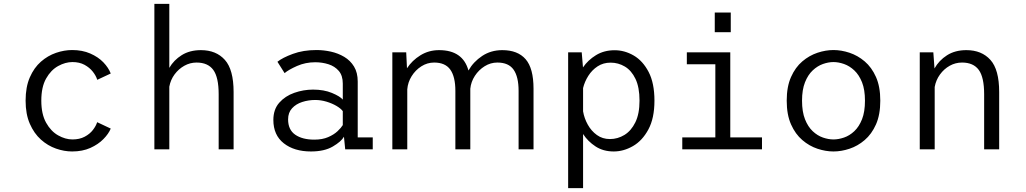

<svg xmlns="http://www.w3.org/2000/svg" viewBox="-20 -770 5290 990"><path d="M352 11Q311 11 268.8 -3.8Q226.5 -18.5 191 -50.2Q155.5 -82 133.8 -131.8Q112 -181.5 112 -251Q112 -321.5 133.8 -371.2Q155.5 -421 191 -452Q226.5 -483 268.8 -497.5Q311 -512 352 -512Q404.5 -512 445.2 -494.2Q486 -476.5 512.8 -448.8Q539.5 -421 551 -391L481.5 -358.5Q475 -379.5 458.5 -400.5Q442 -421.5 415.8 -435.8Q389.5 -450 353.5 -450Q317 -450 279.8 -429.5Q242.5 -409 217.8 -365.2Q193 -321.5 193 -251Q193 -181.5 217.8 -137.2Q242.5 -93 279.8 -72Q317 -51 353.5 -51Q390 -51 416.5 -65Q443 -79 459 -99.8Q475 -120.5 481 -140L551 -107Q540 -80 513.2 -52.8Q486.5 -25.5 445.8 -7.2Q405 11 352 11Z M776 0V-750H853V-420Q876 -460 917.2 -485.8Q958.5 -511.5 1016 -511.5Q1094.5 -511.5 1139.5 -461.2Q1184.5 -411 1184.5 -295.5V0H1107.5V-284Q1107.5 -371.5 1079.8 -409.5Q1052 -447.5 993.5 -447.5Q960 -447.5 930.5 -431Q901 -414.5 880.2 -386.5Q859.5 -358.5 853 -323V0Z M1583.5 11Q1497 11 1443.2 -31.2Q1389.5 -73.5 1389.5 -151.5Q1389.5 -206 1420 -240.5Q1450.5 -275 1497.8 -291.5Q1545 -308 1594 -308Q1650 -308 1691.5 -290.8Q1733 -273.5 1747.5 -256.5V-339Q1747.5 -380.5 1726.8 -404.5Q1706 -428.5 1673.5 -438.8Q1641 -449 1605.5 -449Q1555 -449 1511.5 -429.8Q1468 -410.5 1447.5 -393L1410.5 -451.5Q1436.5 -472.5 1490 -492.2Q1543.5 -512 1612 -512Q1648.5 -512 1686 -503.8Q1723.5 -495.5 1755 -476.8Q1786.5 -458 1805.5 -426.8Q1824.5 -395.5 1824.5 -349.5V-61.5H1902V0H1760L1753.5 -65Q1739.5 -40 1696 -14.5Q1652.5 11 1583.5 11ZM1600.5 -50Q1642.5 -50 1672.2 -63Q1702 -76 1720.5 -93.5Q1739 -111 1747.5 -125V-197Q1737.5 -210.5 1715 -223.8Q1692.5 -237 1663.5 -245.8Q1634.5 -254.5 1605.5 -254.5Q1570.5 -254.5 1538.5 -244.2Q1506.5 -234 1486 -211.8Q1465.5 -189.5 1465.5 -154.5Q1465.5 -101 1502.2 -75.5Q1539 -50 1600.5 -50Z M2003 0V-500H2074.5L2078.5 -418Q2105 -458.5 2148 -485Q2191 -511.5 2244 -511.5Q2366.5 -511.5 2395.5 -406.5Q2421 -451.5 2466.2 -481.5Q2511.5 -511.5 2570 -511.5Q2649.5 -511.5 2690.2 -464.8Q2731 -418 2731 -312.5V0H2654V-301.5Q2654 -374 2628.2 -410.8Q2602.5 -447.5 2544.5 -447.5Q2509.5 -447.5 2479 -428.5Q2448.5 -409.5 2428.5 -378.8Q2408.5 -348 2405 -312.5V0H2328V-301.5Q2328 -374 2302 -410.8Q2276 -447.5 2218.5 -447.5Q2183 -447.5 2152.5 -428Q2122 -408.5 2102.5 -377.2Q2083 -346 2080 -309.5V0Z M2909.5 200V-500H2979.5L2986 -422.5Q3011.5 -460 3053 -485.5Q3094.5 -511 3149.5 -511Q3200.5 -511 3247.5 -483.8Q3294.5 -456.5 3324.5 -399Q3354.5 -341.5 3354.5 -251Q3354.5 -160.5 3323.2 -102.5Q3292 -44.5 3243.8 -16.8Q3195.5 11 3144.5 11Q3090.5 11 3050.8 -15Q3011 -41 2986.5 -79V200ZM3128.5 -447Q3090.5 -447 3061.5 -428Q3032.5 -409 3013.5 -379Q2994.5 -349 2986.5 -316V-196Q2992.5 -160 3010.8 -127.2Q3029 -94.5 3057.8 -73.8Q3086.5 -53 3125 -53Q3165 -53 3199.8 -74.2Q3234.5 -95.5 3256 -139.2Q3277.5 -183 3277.5 -251Q3277.5 -320 3256.8 -363.2Q3236 -406.5 3202 -426.8Q3168 -447 3128.5 -447Z M3665.5 -705.5H3748V-604H3665.5ZM3498 0V-61.5H3668.5V-438.5H3521.5V-500H3745.5V-61.5H3909V0Z M4277.5 11Q4237.5 11 4195.2 -3Q4153 -17 4117 -47.8Q4081 -78.5 4058.8 -128.5Q4036.5 -178.5 4036.5 -251Q4036.5 -323 4058.8 -373Q4081 -423 4117 -453.5Q4153 -484 4195.2 -498Q4237.5 -512 4277.5 -512Q4318 -512 4360.2 -498Q4402.5 -484 4438.5 -453.5Q4474.5 -423 4496.8 -373Q4519 -323 4519 -251Q4519 -178.5 4496.8 -128.5Q4474.5 -78.5 4438.5 -47.8Q4402.5 -17 4360.2 -3Q4318 11 4277.5 11ZM4277.5 -51Q4303.5 -51 4332 -60.8Q4360.5 -70.5 4385 -93.5Q4409.5 -116.5 4424.8 -155Q4440 -193.5 4440 -251Q4440 -307.5 4424.8 -345.8Q4409.5 -384 4385 -407Q4360.5 -430 4332 -440Q4303.5 -450 4277.5 -450Q4251.5 -450 4223.2 -440Q4195 -430 4170.5 -407Q4146 -384 4130.8 -345.8Q4115.5 -307.5 4115.5 -251Q4115.5 -193.5 4130.8 -155Q4146 -116.5 4170.5 -93.5Q4195 -70.5 4223.2 -60.8Q4251.5 -51 4277.5 -51Z M4722.5 0V-500H4792.5L4798.5 -417Q4821.5 -458.5 4863 -485Q4904.5 -511.5 4963 -511.5Q5041.5 -511.5 5086.8 -461.2Q5132 -411 5132 -295.5V0H5054.5V-284Q5054.5 -371.5 5026.8 -409.5Q4999 -447.5 4940.5 -447.5Q4906.5 -447.5 4877 -431Q4847.5 -414.5 4826.8 -386Q4806 -357.5 4799.5 -321.5V0Z"/></svg>

Font: Trispace Light
Style: Regular
Weight: 300
Designer: Tyler Finck
Foundry: Etcetera Type Company
Version: Version 1.210; ttfautohint (v1.8.3)